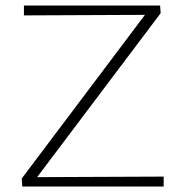

<svg xmlns="http://www.w3.org/2000/svg" viewBox="-20 -678 657 698"><path d="M115 -34 575 -36V0H61L59 -29L507 -624L67 -622V-658H562L564 -630Z"/></svg>

Font: EauTest Light
Style: Regular
Weight: 300
Designer: Christian Thalmann (Catharsis Fonts)
Version: Version 0.001;PS 000.001;hotconv 1.0.88;makeotf.lib2.5.64775